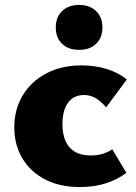

<svg xmlns="http://www.w3.org/2000/svg" viewBox="-20 -748 551 778"><path d="M303 10Q222 10 162.5 -21Q103 -52 70.5 -106.5Q38 -161 38 -232Q38 -305 72 -361.5Q106 -418 167.5 -450.5Q229 -483 310 -483Q367 -483 414 -468Q461 -453 494 -426L410 -313Q388 -339 366.5 -351Q345 -363 320 -363Q293 -363 273.5 -349.5Q254 -336 243.5 -309.5Q233 -283 233 -245Q233 -205 245.5 -176.5Q258 -148 283.5 -133Q309 -118 349 -118Q375 -118 397 -125Q419 -132 435 -143L492 -48Q458 -21 410 -5.5Q362 10 303 10ZM301 -546Q257 -546 231.5 -570.5Q206 -595 206 -637Q206 -678 231.5 -703Q257 -728 301 -728Q344 -728 369.5 -703Q395 -678 395 -637Q395 -595 369.5 -570.5Q344 -546 301 -546Z"/></svg>

Font: Ysabeau SC Black
Style: Regular
Weight: 900
Designer: Christian Thalmann (Catharsis Fonts)
Version: Version 2.001;gftools[0.9.30]; featfreeze: smcp